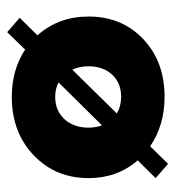

<svg xmlns="http://www.w3.org/2000/svg" viewBox="4 -480 498 546"><g transform="rotate(-90 253.0 -207.0)"><path d="M250.5 12Q170 12 110 -29L60 22L19.5 -13.5L70 -64.5Q19.5 -122 19.5 -204Q19.5 -298.5 84.8 -360.5Q150 -422.5 250.5 -422.5Q327.5 -422.5 385 -384.5L434.5 -435.5L475.5 -400L425.5 -349.5Q479 -289.5 479 -204Q479 -109.5 415 -48.8Q351 12 250.5 12ZM163 -204.5Q163 -184.5 169.5 -166L291.5 -289.5Q274 -299 250.5 -299Q211 -299 187 -272.5Q163 -246 163 -204.5ZM250.5 -111.5Q290 -111.5 313.8 -137.2Q337.5 -163 337.5 -204.5Q337.5 -229 328 -250.5L203.5 -124Q224 -111.5 250.5 -111.5Z"/></g></svg>

Font: League Spartan
Style: Bold
Weight: 700
Foundry: The League of Moveable Type
Version: Version 2.002